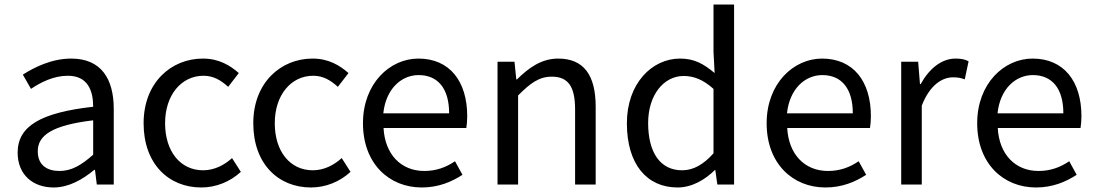

<svg xmlns="http://www.w3.org/2000/svg" viewBox="-20 -816 4844 849"><path d="M217 13C284 13 345 -22 397 -65H400L408 0H483V-334C483 -468 427 -557 295 -557C208 -557 131 -518 81 -486L117 -423C160 -452 217 -481 280 -481C369 -481 392 -414 392 -344C161 -318 58 -259 58 -141C58 -43 126 13 217 13ZM243 -60C189 -60 147 -85 147 -147C147 -217 209 -262 392 -284V-132C339 -85 296 -60 243 -60Z M870 13C935 13 997 -12 1045 -56L1006 -117C972 -86 928 -63 878 -63C778 -63 710 -146 710 -271C710 -396 782 -481 880 -481C924 -481 957 -461 989 -432L1036 -493C997 -527 948 -557 877 -557C738 -557 615 -452 615 -271C615 -91 726 13 870 13Z M1355 13C1420 13 1482 -12 1530 -56L1491 -117C1457 -86 1413 -63 1363 -63C1263 -63 1195 -146 1195 -271C1195 -396 1267 -481 1365 -481C1409 -481 1442 -461 1474 -432L1521 -493C1482 -527 1433 -557 1362 -557C1223 -557 1100 -452 1100 -271C1100 -91 1211 13 1355 13Z M1845 13C1919 13 1977 -12 2025 -43L1992 -103C1952 -76 1909 -60 1856 -60C1753 -60 1682 -134 1676 -250H2042C2044 -263 2046 -282 2046 -302C2046 -457 1968 -557 1830 -557C1704 -557 1585 -447 1585 -271C1585 -92 1701 13 1845 13ZM1675 -315C1686 -422 1754 -484 1831 -484C1916 -484 1966 -425 1966 -315Z M2180 0H2271V-394C2326 -449 2364 -477 2420 -477C2492 -477 2523 -434 2523 -332V0H2614V-344C2614 -483 2562 -557 2448 -557C2374 -557 2318 -516 2266 -465H2263L2255 -543H2180Z M2976 13C3041 13 3098 -22 3141 -64H3143L3152 0H3226V-796H3135V-587L3140 -493C3092 -533 3051 -557 2987 -557C2863 -557 2752 -447 2752 -271C2752 -90 2840 13 2976 13ZM2996 -63C2900 -63 2846 -141 2846 -272C2846 -396 2915 -480 3003 -480C3048 -480 3089 -464 3135 -423V-138C3090 -88 3046 -63 2996 -63Z M3630 13C3704 13 3762 -12 3810 -43L3777 -103C3737 -76 3694 -60 3641 -60C3538 -60 3467 -134 3461 -250H3827C3829 -263 3831 -282 3831 -302C3831 -457 3753 -557 3615 -557C3489 -557 3370 -447 3370 -271C3370 -92 3486 13 3630 13ZM3460 -315C3471 -422 3539 -484 3616 -484C3701 -484 3751 -425 3751 -315Z M3965 0H4056V-349C4092 -442 4148 -474 4193 -474C4215 -474 4228 -472 4246 -465L4263 -545C4246 -554 4229 -557 4205 -557C4144 -557 4089 -513 4051 -444H4048L4040 -543H3965Z M4561 13C4635 13 4693 -12 4741 -43L4708 -103C4668 -76 4625 -60 4572 -60C4469 -60 4398 -134 4392 -250H4758C4760 -263 4762 -282 4762 -302C4762 -457 4684 -557 4546 -557C4420 -557 4301 -447 4301 -271C4301 -92 4417 13 4561 13ZM4391 -315C4402 -422 4470 -484 4547 -484C4632 -484 4682 -425 4682 -315Z"/></svg>

Font: Source Han Sans CN Regular
Style: Regular
Weight: 400
Designer: Ryoko NISHIZUKA (kana & ideographs); Paul D. Hunt (Latin, Greek & Cyrillic); Wenlong ZHANG (bopomofo); Sandoll Communica
Foundry: Adobe Systems Incorporated
Version: Version 1.004;PS 1.004;hotconv 1.0.82;makeotf.lib2.5.63406